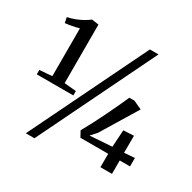

<svg xmlns="http://www.w3.org/2000/svg" viewBox="-186 -999 1232 1235"><g transform="rotate(30 430.0 -382.0)"><path d="M124.5 -352.5V-707.5Q115 -704.5 96 -700.2Q77 -696 56.8 -692.5Q36.5 -689 23 -688L15 -728Q43.5 -733.5 71.8 -744.5Q100 -755.5 124 -769Q148 -782.5 163.5 -795.5L215.5 -788V-353L303.5 -345V-312.5H32V-345ZM582 -815H646L224.5 51H160.5ZM685 0 685.5 -99.5H479L456 -142Q477 -179 500 -223Q523 -267 545.2 -313Q567.5 -359 587.5 -402Q607.5 -445 623 -480H661L723.5 -451L560.5 -183L522.5 -141L686 -152.5L694 -279L771 -283L770.5 -156.5L847.5 -162V-99.5H771V0Z"/></g></svg>

Font: Merriweather 60pt
Style: Regular
Weight: 400
Version: Version 2.100